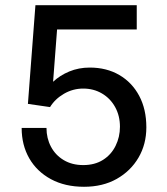

<svg xmlns="http://www.w3.org/2000/svg" viewBox="-20 -706 640 736"><path d="M302 10Q229.2 10 175.2 -19.2Q121.2 -48.5 92.1 -99.2Q63 -150 63 -215.5H158.2Q158.2 -176 175.4 -143.6Q192.5 -111.2 224.4 -92.2Q256.2 -73.2 299 -73.2Q343.5 -73.2 375 -93.2Q406.5 -113.2 423.1 -147Q439.8 -180.8 439.8 -220.2Q439.8 -262.2 421.4 -295.5Q403 -328.8 371 -347.6Q339 -366.5 299 -366.5Q259.5 -366.5 225.1 -346.5Q190.8 -326.5 171.8 -295.5L87 -307.8L115.8 -686H504.2V-593H198.8L183.5 -392.5Q209.5 -417 245.6 -432Q281.8 -447 324 -447Q388.5 -447 437.4 -418.5Q486.2 -390 513.6 -338.6Q541 -287.2 541 -218Q541 -153.2 511 -101.9Q481 -50.5 427.4 -20.2Q373.8 10 302 10Z"/></svg>

Font: Chivo Mono Medium
Style: Regular
Weight: 500
Monospace: yes
Designer: Hector Gatti
Foundry: Omnibus-Type
Version: Version 1.008